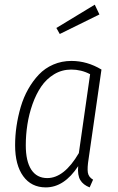

<svg xmlns="http://www.w3.org/2000/svg" viewBox="-20 -794 509 825"><path d="M387.2 -773.9 407.2 -731.9 236.8 -647.9 222.2 -673.8ZM287.1 -532.2Q354.5 -532.2 416 -495.1L360.8 -111.8Q354.5 -72.8 357.4 -53Q360.4 -33.2 379.9 -22L365.2 11.2Q337.4 0.5 325 -20.3Q312.5 -41 315.9 -80.1Q255.9 11.2 176.8 11.2Q114.7 11.2 79.8 -36.9Q44.9 -85 44.9 -169.9Q44.9 -210.9 51 -252.2Q57.1 -293.5 69.1 -334.5Q81.1 -375.5 101.1 -410.9Q121.1 -446.3 147 -473.6Q172.9 -501 209 -516.6Q245.1 -532.2 287.1 -532.2ZM286.1 -495.1Q246.1 -495.1 212.6 -474.9Q179.2 -454.6 157 -421.9Q134.8 -389.2 119.6 -346.2Q104.5 -303.2 97.7 -258.8Q90.8 -214.4 90.8 -169.9Q90.8 -101.1 114.5 -64.9Q138.2 -28.8 183.1 -28.8Q255.9 -28.8 318.8 -136.2L367.2 -475.1Q329.6 -495.1 286.1 -495.1Z"/></svg>

Font: Fira Sans Compressed ExtraLight
Style: Italic
Weight: 250
Width: 3
Italic angle: -8°
Designer: Carrois Corporate & Edenspiekermann AG
Foundry: Carrois Corporate GbR & Edenspiekermann AG
Version: Version 4.203;PS 004.203;hotconv 1.0.88;makeotf.lib2.5.64775